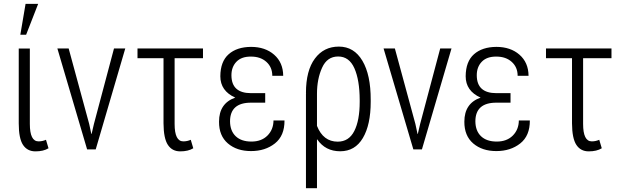

<svg xmlns="http://www.w3.org/2000/svg" viewBox="-20 -782 3258 1005"><path d="M136.2 -133.3Q136.2 -42 181.6 -42Q202.1 -42 220.7 -50.3L233.9 -5.9Q207.5 10.3 165.5 10.3Q123 10.3 100.6 -23.4Q78.1 -57.1 78.1 -136.2V-527.8H136.2ZM113.8 -761.7H179.7L116.7 -600.1H86.4Z M446.8 -133.3 458 -81.1H459.5L471.7 -133.3L576.7 -528.3H635.7L481 0H436L280.3 -528.3H339.4Z M894 -133.3Q894 -42 939.5 -42Q960 -42 978.5 -50.3L991.7 -5.9Q965.3 10.3 923.3 10.3Q881.3 10.3 858.9 -23.4Q836.4 -57.1 835.9 -136.2V-477.5H699.7V-528.3H1042.5V-477.5H894Z M1293.9 -244.6Q1184.1 -244.6 1184.1 -146.5Q1184.6 -96.7 1213.9 -68.8Q1243.2 -41 1295.9 -41Q1348.6 -41 1379.9 -72.3Q1411.1 -103.5 1411.6 -151.4H1469.2Q1469.7 -71.3 1418.9 -31.2Q1368.2 8.8 1293.9 8.8Q1219.7 8.8 1172.9 -31.2Q1126 -71.3 1126.5 -145Q1126.5 -241.2 1211.4 -271Q1133.3 -306.2 1133.3 -382.8Q1133.8 -460 1176.8 -498Q1219.7 -536.1 1293.9 -536.6Q1368.2 -536.6 1415 -495.6Q1461.9 -454.6 1462.4 -385.3H1405.3Q1405.3 -430.2 1374.5 -458Q1343.8 -485.8 1293.9 -485.8Q1244.1 -486.3 1217.8 -459Q1191.4 -431.6 1191.4 -388.2Q1191.4 -294.4 1293.9 -294.4H1368.2V-244.6Z M1862.8 -249V-259.3Q1862.3 -363.3 1835 -424.8Q1807.6 -486.3 1750 -486.3Q1692.4 -486.3 1666 -427.7Q1639.2 -369.1 1639.2 -290.5V-123Q1671.9 -40.5 1747.6 -40.5Q1806.2 -40.5 1834.5 -96.2Q1862.8 -151.9 1862.8 -249ZM1640.6 -52.2 1639.2 -51.8V203.1H1581.5V-291.5H1582L1581.5 -295.9Q1581.5 -413.1 1628.4 -475.6Q1674.8 -538.1 1753.9 -538.1Q1833 -538.1 1877 -463.9Q1920.9 -389.6 1920.4 -259.3V-249Q1920.4 -128.9 1879.4 -59.6Q1838.4 9.8 1760.7 9.8Q1683.1 9.8 1640.6 -52.2Z M2154.3 -133.3 2165.5 -81.1H2167L2179.2 -133.3L2284.2 -528.3H2343.3L2188.5 0H2143.6L1987.8 -528.3H2046.9Z M2578.1 -244.6Q2468.3 -244.6 2468.3 -146.5Q2468.8 -96.7 2498 -68.8Q2527.3 -41 2580.1 -41Q2632.8 -41 2664.1 -72.3Q2695.3 -103.5 2695.8 -151.4H2753.4Q2753.9 -71.3 2703.1 -31.2Q2652.3 8.8 2578.1 8.8Q2503.9 8.8 2457 -31.2Q2410.2 -71.3 2410.6 -145Q2410.6 -241.2 2495.6 -271Q2417.5 -306.2 2417.5 -382.8Q2418 -460 2460.9 -498Q2503.9 -536.1 2578.1 -536.6Q2652.3 -536.6 2699.2 -495.6Q2746.1 -454.6 2746.6 -385.3H2689.5Q2689.5 -430.2 2658.7 -458Q2627.9 -485.8 2578.1 -485.8Q2528.3 -486.3 2502 -459Q2475.6 -431.6 2475.6 -388.2Q2475.6 -294.4 2578.1 -294.4H2652.3V-244.6Z M3032.2 -133.3Q3032.2 -42 3077.6 -42Q3098.1 -42 3116.7 -50.3L3129.9 -5.9Q3103.5 10.3 3061.5 10.3Q3019.5 10.3 2997.1 -23.4Q2974.6 -57.1 2974.1 -136.2V-477.5H2837.9V-528.3H3180.7V-477.5H3032.2Z"/></svg>

Font: RobotoCondensed-Light
Style: Light
Weight: 300
Designer: Google
Version: Version 1.200311; 2013